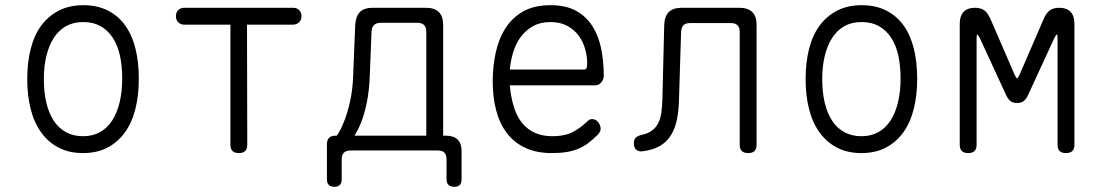

<svg xmlns="http://www.w3.org/2000/svg" viewBox="-20 -580 4240 740"><path d="M300 10Q247 10 207 -10.5Q167 -31 139.5 -68.5Q112 -106 98.5 -158.5Q85 -211 85 -275Q85 -340 98.5 -392.5Q112 -445 139.5 -482Q167 -519 207.5 -539.5Q248 -560 301 -560Q355 -560 395.5 -539.5Q436 -519 462.5 -482Q489 -445 502 -393Q515 -341 515 -277Q515 -212 501.5 -159Q488 -106 460.5 -68.5Q433 -31 393 -10.5Q353 10 300 10ZM300 -55Q337 -55 365 -70.5Q393 -86 412 -115Q431 -144 441 -185.5Q451 -227 451 -277Q451 -327 442 -367Q433 -407 414 -435.5Q395 -464 367 -479.5Q339 -495 301 -495Q263 -495 235 -479.5Q207 -464 188 -435Q169 -406 159 -365.5Q149 -325 149 -275Q149 -225 158.5 -184.5Q168 -144 187 -115Q206 -86 234.5 -70.5Q263 -55 300 -55Z M868 -485H690Q676 -485 667 -494Q658 -503 658 -518Q658 -532 667 -541Q676 -550 690 -550H1110Q1124 -550 1133 -541Q1142 -532 1142 -518Q1142 -503 1132.5 -494Q1123 -485 1109 -485H932L933 -22Q933 -6 925 2Q917 10 901 10Q884 10 876 2Q868 -6 868 -22Z M1269 140Q1255 140 1247.5 133Q1240 126 1240 111V-23Q1240 -40 1248 -48.5Q1256 -57 1273 -57H1278Q1291 -75 1305 -109Q1319 -143 1329 -188Q1339 -233 1341 -284L1349 -483Q1351 -517 1367 -533.5Q1383 -550 1417 -550H1621Q1655 -550 1671.5 -533.5Q1688 -517 1688 -483V-57H1699Q1729 -57 1744 -42Q1759 -27 1759 3V111Q1759 126 1752 133Q1745 140 1731 140Q1716 140 1708.5 132.5Q1701 125 1701 111V34Q1701 17 1693 8.5Q1685 0 1668 0H1331Q1314 0 1305.5 8.5Q1297 17 1297 34V111Q1297 125 1290 132.5Q1283 140 1269 140ZM1623 -459Q1623 -475 1614.5 -483.5Q1606 -492 1590 -492H1447Q1430 -492 1421.5 -483.5Q1413 -475 1412 -459L1405 -284Q1403 -231 1394 -186Q1385 -141 1371.5 -107.5Q1358 -74 1346 -57H1623Z M2262 -121Q2276 -121 2285.5 -109Q2295 -97 2295 -84Q2295 -78 2292 -72Q2289 -66 2282 -59Q2264 -41 2246.5 -28Q2229 -15 2208.5 -6.5Q2188 2 2163.5 6Q2139 10 2107 10Q2048 10 2005 -10Q1962 -30 1934 -66.5Q1906 -103 1892.5 -154Q1879 -205 1879 -266Q1879 -324 1890.5 -377Q1902 -430 1928 -471Q1954 -512 1996.5 -536Q2039 -560 2102 -560Q2161 -560 2200 -538.5Q2239 -517 2263 -479.5Q2287 -442 2297 -392.5Q2307 -343 2307 -288Q2307 -274 2297.5 -262.5Q2288 -251 2273 -251H1945Q1949 -204 1961 -166.5Q1973 -129 1993.5 -104.5Q2014 -80 2043 -67.5Q2072 -55 2109 -55Q2154 -55 2183 -69Q2212 -83 2238 -107Q2244 -113 2249 -117Q2254 -121 2262 -121ZM1945 -312H2232Q2237 -312 2240 -316.5Q2243 -321 2243 -338Q2243 -364 2235 -392Q2227 -420 2210 -443Q2193 -466 2166 -480.5Q2139 -495 2102 -495Q2063 -495 2035 -479.5Q2007 -464 1988 -439Q1969 -414 1958.5 -380.5Q1948 -347 1945 -312Z M2540 -483Q2541 -517 2557.5 -533.5Q2574 -550 2608 -550H2829Q2863 -550 2879.5 -533.5Q2896 -517 2896 -483V-22Q2896 -6 2888 2Q2880 10 2864 10Q2847 10 2839 2Q2831 -6 2831 -22V-457Q2831 -474 2822.5 -482.5Q2814 -491 2798 -491H2639Q2622 -491 2614 -482.5Q2606 -474 2605 -457L2597 -197Q2596 -154 2589 -119.5Q2582 -85 2566 -59Q2550 -33 2523.5 -17.5Q2497 -2 2457 3Q2441 5 2432 -3Q2423 -11 2423 -28Q2423 -42 2430 -49Q2437 -56 2452 -60Q2477 -65 2492.5 -76.5Q2508 -88 2517 -105.5Q2526 -123 2529 -146.5Q2532 -170 2533 -197Z M3300 10Q3247 10 3207 -10.5Q3167 -31 3139.5 -68.5Q3112 -106 3098.5 -158.5Q3085 -211 3085 -275Q3085 -340 3098.5 -392.5Q3112 -445 3139.5 -482Q3167 -519 3207.5 -539.5Q3248 -560 3301 -560Q3355 -560 3395.5 -539.5Q3436 -519 3462.5 -482Q3489 -445 3502 -393Q3515 -341 3515 -277Q3515 -212 3501.5 -159Q3488 -106 3460.5 -68.5Q3433 -31 3393 -10.5Q3353 10 3300 10ZM3300 -55Q3337 -55 3365 -70.5Q3393 -86 3412 -115Q3431 -144 3441 -185.5Q3451 -227 3451 -277Q3451 -327 3442 -367Q3433 -407 3414 -435.5Q3395 -464 3367 -479.5Q3339 -495 3301 -495Q3263 -495 3235 -479.5Q3207 -464 3188 -435Q3169 -406 3159 -365.5Q3149 -325 3149 -275Q3149 -225 3158.5 -184.5Q3168 -144 3187 -115Q3206 -86 3234.5 -70.5Q3263 -55 3300 -55Z M4121 -22Q4121 -6 4113 2Q4105 10 4088.5 10Q4072 10 4064 2Q4056 -6 4056 -22V-432Q4056 -446 4054 -447H4053Q4050 -446 4043 -432L3942 -213Q3935 -198 3925.5 -190.5Q3916 -183 3900 -183Q3884 -183 3874.5 -190.5Q3865 -198 3858 -213L3757 -432Q3749 -447 3746.5 -447Q3744 -447 3744 -432V-22Q3744 -6 3736 2Q3728 10 3711.5 10Q3695 10 3687 2Q3679 -6 3679 -22V-488Q3679 -519 3694 -534.5Q3709 -550 3737 -550Q3749 -550 3758 -547.5Q3767 -545 3774.5 -539.5Q3782 -534 3787 -526Q3792 -518 3797 -508L3890 -293Q3897 -278 3900 -278Q3903 -278 3910 -293L4003 -508Q4012 -529 4025.5 -539.5Q4039 -550 4063 -550Q4091 -550 4106 -534.5Q4121 -519 4121 -488Z"/></svg>

Font: Maple Mono ExtraLight
Style: Regular
Weight: 275
Monospace: yes
Designer: subframe7536
Version: Version 7.000